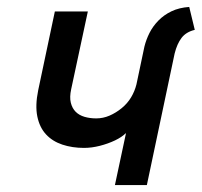

<svg xmlns="http://www.w3.org/2000/svg" viewBox="-20 -533 581 553"><path d="M311 0H403L483 -379Q490 -407 503 -424Q516 -441 541 -447L525 -513Q496 -511 474 -500.5Q452 -490 436 -473.5Q420 -457 410.5 -438Q401 -419 396 -399L373 -290Q368 -270 357.5 -252.5Q347 -235 330.5 -221.5Q314 -208 295.5 -200Q277 -192 257 -192Q239 -192 223.5 -196.5Q208 -201 198 -211Q188 -221 184 -237Q180 -253 185 -276L233 -500H138L90 -273Q81 -229 87.5 -197.5Q94 -166 112.5 -146Q131 -126 159.5 -116.5Q188 -107 222 -107Q244 -107 267.5 -113Q291 -119 311 -128.5Q331 -138 343 -150Z"/></svg>

Font: Advent Pro SemiBold
Style: Italic
Weight: 600
Italic angle: -12°
Version: Version 3.000